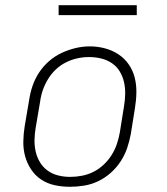

<svg xmlns="http://www.w3.org/2000/svg" viewBox="-20 -709 640 737"><path d="M248 8Q219 8 190.5 2Q162 -4 138.5 -19.5Q115 -35 99.5 -58.5Q84 -82 76.5 -109Q69 -136 69.5 -166Q70 -196 75 -226L92 -326Q96 -353 105 -379.5Q114 -406 130 -430.5Q146 -455 168.5 -474.5Q191 -494 217 -506Q243 -518 270 -524.5Q297 -531 325 -531Q354 -531 382.5 -523.5Q411 -516 434.5 -500.5Q458 -485 474 -462Q490 -439 497 -411.5Q504 -384 503.5 -354Q503 -324 498 -294L482 -194Q477 -167 468 -140.5Q459 -114 443 -89.5Q427 -65 405 -45.5Q383 -26 357 -13.5Q331 -1 303 3.5Q275 8 248 8ZM249 -30Q272 -30 295 -34.5Q318 -39 339 -49.5Q360 -60 378 -77Q396 -94 408.5 -114Q421 -134 428.5 -156Q436 -178 440 -201L456 -301Q460 -324 460.5 -348Q461 -372 456 -394Q451 -416 439.5 -435Q428 -454 409.5 -466.5Q391 -479 368.5 -484.5Q346 -490 322 -490Q299 -490 276.5 -485Q254 -480 233 -469.5Q212 -459 194.5 -442.5Q177 -426 164.5 -405.5Q152 -385 144.5 -363.5Q137 -342 134 -319L117 -219Q113 -196 112.5 -172.5Q112 -149 117 -127Q122 -105 133.5 -86Q145 -67 163 -54Q181 -41 203.5 -35.5Q226 -30 249 -30ZM505 -651H205V-689H505Z"/></svg>

Font: Iosevka Etoile XLtObl
Style: Regular
Weight: 200
Italic angle: -9°
Designer: Belleve Invis
Foundry: Belleve Invis
Version: Version 15.5.2; ttfautohint (v1.8.4)